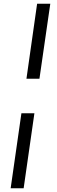

<svg xmlns="http://www.w3.org/2000/svg" viewBox="-20 -846 304 1027"><path d="M121.5 -425 178.5 -826H249L191 -425ZM37 161 94.5 -240H164L106.5 161Z"/></svg>

Font: Public Sans
Style: Italic
Weight: 400
Italic angle: -8°
Designer: The Public Sans project authors (U.S. Web Design System). Libre Franklin designed by Pablo Impallari and Rodrigo Fuenzal
Version: Version 1.008; ttfautohint (v1.8.1) -l 8 -r 50 -G 200 -x 14 